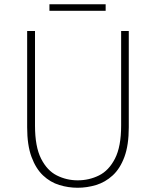

<svg xmlns="http://www.w3.org/2000/svg" viewBox="-20 -872 734 905"><path d="M346 13Q302 13 259.5 0Q217 -13 183 -45Q149 -77 128.5 -132.5Q108 -188 108 -272V-726H145V-280Q145 -181 173.5 -124.5Q202 -68 248 -45Q294 -22 346 -22Q400 -22 446.5 -45Q493 -68 522 -124.5Q551 -181 551 -280V-726H587V-272Q587 -188 566.5 -132.5Q546 -77 511 -45Q476 -13 433 0Q390 13 346 13ZM213 -821V-852H478V-821Z"/></svg>

Font: Noto Sans SC Thin
Style: Regular
Weight: 100
Designer: Ryoko NISHIZUKA 西塚涼子 (kana, bopomofo & ideographs); Paul D. Hunt (Latin, Greek & Cyrillic); Sandoll Communications 산돌커뮤니
Foundry: Adobe
Version: Version 2.004-H2;hotconv 1.0.118;makeotfexe 2.5.65603